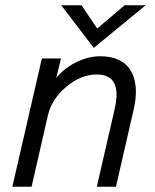

<svg xmlns="http://www.w3.org/2000/svg" viewBox="-20 -710 589 730"><path d="M336.4 -527.8 212.9 -689.9H290L349.6 -601.6L453.6 -689.9H533.7ZM26.9 0 139.2 -487.8H211.9L193.8 -414.1Q226.1 -452.1 271.2 -474.1Q316.4 -496.1 361.8 -496.1Q397.9 -496.1 424.8 -485.1Q451.7 -474.1 467.3 -455.3Q482.9 -436.5 490.2 -410.4Q497.6 -384.3 496.6 -354.7Q495.6 -325.2 487.8 -292L420.9 0H348.1L415.5 -293.5Q446.8 -426.8 348.1 -426.8Q287.6 -426.8 232.2 -380.1Q176.8 -333.5 162.6 -273.4L100.1 0Z"/></svg>

Font: HK Grotesk Italic
Style: Regular
Weight: 400
Italic angle: -13°
Designer: Alfredo Marco Pradil and Stefan Peev
Foundry: Hanken Design Co.
Version: Version 1.000;PS 001.000;hotconv 1.0.88;makeotf.lib2.5.64775